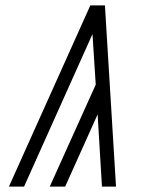

<svg xmlns="http://www.w3.org/2000/svg" viewBox="-20 -690 590 710"><path d="M357 0 341 -267 221 0H164L334 -377L322 -564L69 0H13L314 -670H368L409 0Z"/></svg>

Font: Lode Dark Term
Style: Italic
Weight: 400
Italic angle: -11°
Monospace: yes
Designer: Belleve Invis
Foundry: Belleve Invis
Version: Version 29.2.0